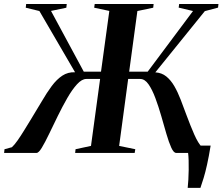

<svg xmlns="http://www.w3.org/2000/svg" viewBox="-42 -763 1110 958"><path d="M894.5 174.5Q896.5 157 897.8 133.5Q899 110 899.5 84.8Q900 59.5 899.2 37.2Q898.5 15 896.5 0L864 -36.5H1009Q1000 19 991.2 58.2Q982.5 97.5 974 125.2Q965.5 153 958 174.5ZM-21.5 0 -19.5 -18.5 17.5 -28.5Q30 -40 45.5 -62Q61 -84 78.2 -112Q95.5 -140 113.5 -169.5Q142 -215.5 166.8 -258Q191.5 -300.5 216.2 -333.8Q241 -367 269 -385.5Q297 -404 332.5 -402.5L154.5 -708L86.5 -724.5L88.5 -743H291L289 -724.5L212.5 -708.5L376 -405.5H462L503.5 -708.5L428 -724.5L430.5 -743H724.5L722.5 -724.5L643.5 -708L602.5 -405.5H695L921 -708L849.5 -725L852 -743H1048L1046 -725L980 -707.5L733 -402Q765 -400 787.8 -381.5Q810.5 -363 827.8 -333.2Q845 -303.5 859.2 -266.5Q873.5 -229.5 888 -190Q898 -163 908 -138Q918 -113 927.5 -91.5Q937 -70 947 -53.5Q957 -37 967 -28L1003 -18.5L1001.5 0H837Q824.5 0 812.5 -26.5Q800.5 -53 788.2 -95.2Q776 -137.5 762.5 -184.5Q749 -231.5 733.2 -273.8Q717.5 -316 699 -342.5Q680.5 -369 657.5 -369H597.5L552.5 -35L633 -18.5L630 0H333L335 -18.5L412 -35L457.5 -369H388.5Q366.5 -369 342.2 -342.5Q318 -316 293.8 -273.8Q269.5 -231.5 246.5 -184.5Q223.5 -137.5 203.2 -95.2Q183 -53 167 -26.5Q151 0 140.5 0Z"/></svg>

Font: Merriweather 144pt SemiBold
Style: Italic
Weight: 600
Italic angle: -7.8°
Version: Version 2.101